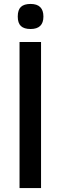

<svg xmlns="http://www.w3.org/2000/svg" viewBox="-20 -953 306 973"><path d="M79 -740H188V0H79ZM135 -806Q102 -806 86 -821Q70 -836 70 -869Q70 -903 86 -918Q102 -933 135 -933Q200 -933 200 -869Q200 -806 135 -806Z"/></svg>

Font: Encode Sans Narrow
Style: Medium
Weight: 500
Designer: Pablo Impallari, Andres Torresi
Foundry: Pablo Impallari, Andres Torresi
Version: Version 1.000; ttfautohint (v1.00) -l 8 -r 50 -G 200 -x 14 -